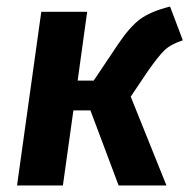

<svg xmlns="http://www.w3.org/2000/svg" viewBox="-20 -566 589 586"><path d="M538 -443Q501 -431 481.5 -412Q462 -393 430 -347L379 -271L488 0H342L256 -229H204L172 0H32L106 -530H246L217 -320H266L339 -429Q375 -483 407 -507Q439 -531 499 -546Z"/></svg>

Font: Fira Sans SemiBold
Style: Italic
Weight: 600
Italic angle: -8°
Designer: bBox Type GmbH & Carrois Corporate GbR & Edenspiekermann AG
Foundry: bBox Type GmbH & Carrois Corporate GbR & Edenspiekermann AG
Version: Version 4.301